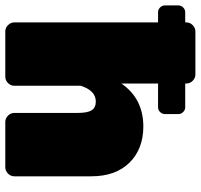

<svg xmlns="http://www.w3.org/2000/svg" viewBox="-48 -704 740 707"><g transform="rotate(90 321.5 -350.0)"><path d="M-12.5 -587.5V-637.5Q-12.5 -647.5 -5 -655Q2.5 -662.5 12.5 -662.5H50V-666.7Q50 -680 60 -690Q70 -700 83.3 -700H241.7Q255 -700 265 -690Q275 -680 275 -666.7V-662.5H362.5Q372.5 -662.5 380 -655Q387.5 -647.5 387.5 -637.5V-587.5Q387.5 -577.5 380 -570Q372.5 -562.5 362.5 -562.5H275V-427.5Q330.8 -508.3 433.3 -508.3Q515.8 -508.3 566.2 -457.5Q616.7 -406.7 616.7 -316.7V-33.3Q616.7 -20 606.7 -10Q596.7 0 583.3 0H416.7Q403.3 0 393.3 -10Q383.3 -20 383.3 -33.3V-266.7Q383.3 -303.3 373.3 -318.3Q363.3 -333.3 341.7 -333.3Q300.8 -333.3 283.3 -277.5V-33.3Q283.3 -20 273.3 -10Q263.3 0 250 0H83.3Q70 0 60 -10Q50 -20 50 -33.3V-562.5H12.5Q2.5 -562.5 -5 -570Q-12.5 -577.5 -12.5 -587.5Z"/></g></svg>

Font: BoonTook Mon
Style: Regular
Weight: 400
Designer: Sungsit Sawaiwan
Foundry: FontUni
Version: Version 3.0